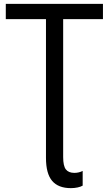

<svg xmlns="http://www.w3.org/2000/svg" viewBox="-20 -734 564 994"><path d="M218 83V-635H10V-714H513V-635H307V79Q307 125 321 143Q335 161 365 161Q388 161 408 151V227Q398 233 381.5 236.5Q365 240 347 240Q282 240 250 202.5Q218 165 218 83Z"/></svg>

Font: Noto Sans Display
Style: Regular
Weight: 400
Designer: Monotype Design team
Foundry: Monotype Imaging Inc.
Version: Version 1.000